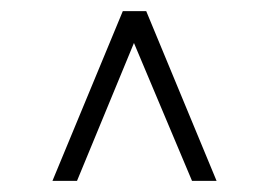

<svg xmlns="http://www.w3.org/2000/svg" viewBox="-20 -821 467 344"><path d="M220 -744 118 -497H74L200 -801H242L368 -497H324Z"/></svg>

Font: Fedorovsk Unicode
Style: Medium
Weight: 500
Designer: Aleksandr Andreev and Nikita Simmons
Version: Version 3.2